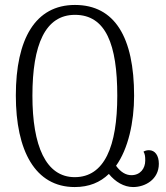

<svg xmlns="http://www.w3.org/2000/svg" viewBox="-20 -745 672 776"><path d="M582 -138C575 -138 565 -136 560 -132C566 -122 567 -113 567 -96C567 -64 547 -37 511 -37C489 -37 468 -49 449 -75C498 -143 522 -251 522 -358C522 -594 444 -725 283 -725C123 -725 44 -588 44 -359C44 -136 122 11 282 11C340 11 385 -8 420 -42C446 -10 481 11 518 11C567 11 622 -20 622 -83C622 -116 607 -138 582 -138ZM282 -29C165 -29 111 -156 111 -358C111 -565 163 -685 283 -685C408 -685 454 -565 454 -358C454 -153 402 -29 282 -29Z"/></svg>

Font: Noto Serif Georgian ExtraCondensed Light
Style: Regular
Weight: 300
Width: 2
Designer: Monotype Design Team, Akaki Razmadze
Foundry: Google LLC
Version: Version 2.003